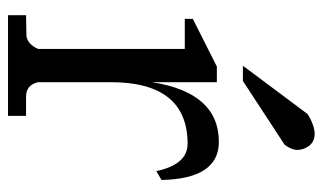

<svg xmlns="http://www.w3.org/2000/svg" viewBox="-183 -622 805 479"><g transform="rotate(90 219.5 -382.5)"><path d="M144 -586H182L341 -690Q354 -707 354 -722Q354 -737 344 -751Q333 -765 314 -765Q294 -765 265 -748ZM334 -526Q211 -526 185 -359V-521H146L27 -461V-441H102V-75Q91 -50 71 -46L18 -45V0H269V-45H221Q192 -45 185 -75V-256Q185 -448 339 -448Q390 -448 407 -370L429 -383Q426 -526 334 -526Z"/></g></svg>

Font: Sawarabi Mincho
Style: Regular
Weight: 400
Version: Version 1.082; ttfautohint (v1.8.4.7-5d5b)